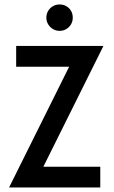

<svg xmlns="http://www.w3.org/2000/svg" viewBox="-20 -828 505 848"><path d="M20.8 0V-1.4L285.4 -533.3H51.4V-625H436.1V-623.6L171.5 -91.7H422.9V0ZM243.1 -691.7Q227.1 -691.7 213.9 -699.7Q200.7 -707.6 192.7 -720.8Q184.7 -734 184.7 -750Q184.7 -766.7 192.7 -779.9Q200.7 -793.1 213.9 -800.7Q227.1 -808.3 243.1 -808.3Q259.7 -808.3 272.9 -800.7Q286.1 -793.1 293.8 -779.9Q301.4 -766.7 301.4 -750Q301.4 -734 293.8 -720.8Q286.1 -707.6 272.9 -699.7Q259.7 -691.7 243.1 -691.7Z"/></svg>

Font: Afacad Flux Medium
Style: Regular
Weight: 500
Designer: Kristian Moeller
Foundry: Dicotype
Version: Version 1.100